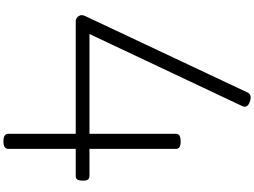

<svg xmlns="http://www.w3.org/2000/svg" viewBox="-201 -1265 1480 1118"><g transform="rotate(90 539.0 -706.0)"><path d="M803 14Q781 14 770 7Q759 0 759 -14V-407H104Q85 -407 74 -423.5Q63 -440 73 -461L517 -1404Q523 -1419 535 -1423.5Q547 -1428 565 -1423Q581 -1419 590 -1412Q599 -1405 601 -1396Q603 -1387 597 -1375L178 -487H759V-991Q759 -1018 803 -1018Q825 -1018 836 -1011.5Q847 -1005 847 -991V-487H1004Q1018 -487 1025 -479Q1032 -471 1032 -449Q1032 -429 1026.5 -418Q1021 -407 1004 -407H847V-14Q847 14 803 14Z"/></g></svg>

Font: Playwrite FR Trad
Style: Regular
Weight: 400
Designer: Veronika Burian, José Scaglione
Foundry: TypeTogether
Version: Version 1.000